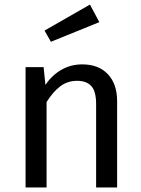

<svg xmlns="http://www.w3.org/2000/svg" viewBox="-20 -821 619 841"><path d="M493 -378V0H401V-365Q401 -421 380 -444Q359 -467 318 -467Q276 -467 244 -443Q212 -419 184 -374V0H92V-527H171L179 -449Q207 -491 248.5 -515Q290 -539 340 -539Q412 -539 452.5 -496Q493 -453 493 -378ZM415 -724 203 -638 175 -687 374 -801Z"/></svg>

Font: Fira Sans
Style: Regular
Weight: 400
Designer: bBox Type GmbH & Carrois Corporate GbR & Edenspiekermann AG
Foundry: bBox Type GmbH & Carrois Corporate GbR & Edenspiekermann AG
Version: Version 4.301